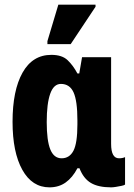

<svg xmlns="http://www.w3.org/2000/svg" viewBox="-20 -796 576 826"><path d="M193 10Q118 10 76 -65.5Q34 -141 34 -272Q34 -407 77 -483.5Q120 -560 201 -560Q247 -560 271 -537Q295 -514 313 -480H321L333 -550H458V-177Q458 -115 492 -115Q507 -115 518 -120V-2Q515 1 503 3.5Q491 6 478.5 8Q466 10 458 10Q403 10 371 -9Q339 -28 322 -72H313Q292 -32 262.5 -11Q233 10 193 10ZM245 -115Q279 -115 296 -147.5Q313 -180 313 -261V-278Q313 -362 296.5 -398.5Q280 -435 242 -435Q211 -435 196 -392.5Q181 -350 181 -271Q181 -191 196.5 -153Q212 -115 245 -115ZM184 -606V-619L231 -776H391V-767L284 -606Z"/></svg>

Font: Noto Sans ExtraCondensed ExtraBold
Style: Regular
Weight: 800
Width: 2
Designer: Monotype Design Team
Foundry: Monotype Imaging Inc.
Version: Version 2.013; ttfautohint (v1.8.4.7-5d5b)